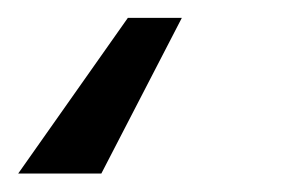

<svg xmlns="http://www.w3.org/2000/svg" viewBox="-45 12 323 212"><path d="M155.8 31.7 66.9 203.6H-24.9L96.2 31.7Z"/></svg>

Font: Inter 20pt
Style: Italic
Weight: 400
Italic angle: -9.3988°
Version: Version 4.001;git-66647c0bb